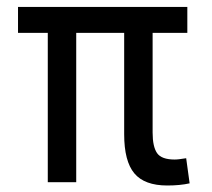

<svg xmlns="http://www.w3.org/2000/svg" viewBox="-20 -538 626 567"><path d="M474.1 9.8Q406.7 9.8 376.7 -26.1Q346.7 -62 346.7 -141.6V-440.9H205.1V0H121.1V-440.9H33.2V-517.6H533.2V-440.9H430.7V-146.5Q430.7 -105 443.8 -85.9Q457 -66.9 495.6 -66.9Q502 -66.9 510 -67.9Q518.1 -68.8 529.8 -70.8L540 3.4Q511.7 9.8 474.1 9.8Z"/></svg>

Font: Cascadia Mono SemiLight
Style: Regular
Weight: 350
Monospace: yes
Designer: Aaron Bell
Foundry: Saja Typeworks
Version: Version 2404.023; ttfautohint (v1.8.4)